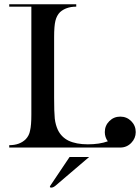

<svg xmlns="http://www.w3.org/2000/svg" viewBox="-20 -687 652 894"><path d="M23 0V-11Q72 -11 100 -39Q116 -56 120 -79Q126 -103 126 -153V-656H23V-667H335V-656Q310 -656 291 -649Q274 -643 260 -631Q244 -615 238 -590Q232 -566 232 -514V-232Q232 -166 235 -135Q237 -119 240.5 -106.5Q244 -94 249 -83Q265 -49 299 -32Q335 -15 389 -15Q443 -15 482 -29Q468 -48 468 -72Q468 -102 489 -123Q510 -144 540 -144Q570 -144 591 -123Q612 -102 612 -72Q612 -43 591 -21.5Q570 0 540 0ZM304 44H395L238 178Q227 187 218 186.5Q209 186 214 178Z"/></svg>

Font: Wachinanga
Style: Regular
Weight: 400
Designer: deFharo
Foundry: deFharo
Version: Wachinanga: Version 2.001 2013